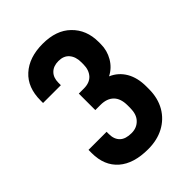

<svg xmlns="http://www.w3.org/2000/svg" viewBox="-206 -803 916 916"><g transform="rotate(-45 252.0 -345.0)"><path d="M98.6 -35.2Q44.9 -82 44.9 -167V-188.5H167V-172.9Q167 -137.7 187.5 -118.2Q207 -99.6 247.1 -99.6Q283.2 -99.6 305.7 -124Q327.1 -146.5 327.1 -189.5V-207Q327.1 -252.9 303.7 -276.4Q280.3 -299.8 237.3 -299.8H202.1V-411.1H236.3Q274.4 -411.1 294.9 -432.6Q316.4 -456.1 316.4 -494.1V-508.8Q316.4 -545.9 296.9 -568.4Q278.3 -589.8 243.2 -589.8Q209 -589.8 189.5 -570.3Q169.9 -550.8 169.9 -516.6V-500H49.8V-516.6Q49.8 -604.5 102.5 -652.3Q156.2 -701.2 248 -701.2Q339.8 -701.2 390.6 -651.4Q443.4 -600.6 443.4 -518.6V-503.9Q443.4 -460.9 421.9 -423.8Q400.4 -386.7 362.3 -367.2Q406.2 -348.6 430.7 -306.6Q454.1 -265.6 454.1 -208V-189.5Q454.1 -128.9 427.7 -83Q401.4 -38.1 355.5 -13.7Q309.6 10.7 249 10.7Q151.4 10.7 98.6 -35.2Z"/></g></svg>

Font: Dinish
Style: Bold
Weight: 700
Designer: Bert Driehuis
Foundry: Playbeing
Version: Version 3.006; git-39231f3c-release